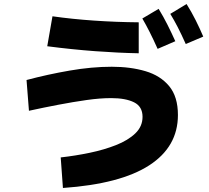

<svg xmlns="http://www.w3.org/2000/svg" viewBox="-20 -868 1040 955"><path d="M904 -649Q882 -698 864 -733Q846 -768 827 -799L908 -848Q933 -808 953.5 -767Q974 -726 991 -686ZM764 -625Q742 -674 724 -709.5Q706 -745 688 -776L769 -824Q793 -785 813.5 -744Q834 -703 852 -663ZM670 -603Q567 -605 452.5 -613.5Q338 -622 215 -638L241 -787Q339 -773 448.5 -765.5Q558 -758 670 -757ZM293 67 282 -85Q354 -93 426 -108Q498 -123 557.5 -146.5Q617 -170 653 -204.5Q689 -239 689 -287Q689 -338 647 -359Q605 -380 533 -380Q478 -380 411 -370.5Q344 -361 270.5 -347Q197 -333 124 -317L112 -470Q217 -498 327 -517Q437 -536 536 -536Q629 -536 703.5 -514Q778 -492 821.5 -439.5Q865 -387 865 -296Q865 -138 722 -45.5Q579 47 293 67Z"/></svg>

Font: Murecho ExtraBold
Style: Regular
Weight: 800
Designer: Neil Summerour
Foundry: Positype
Version: Version 1.010; ttfautohint (v1.8.3)